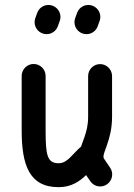

<svg xmlns="http://www.w3.org/2000/svg" viewBox="-20 -757 546 783"><path d="M68.4 -447.3V-225.1C68.4 -84 99.6 6.3 218.8 6.3C271.5 6.3 304.7 -17.6 331.1 -43L347.2 -19.5C356 -5.9 371.1 3.4 388.7 3.4C415.5 3.4 437.5 -18.6 437.5 -45.4C437.5 -55.2 435.1 -63.5 430.2 -71.3C420.4 -86.9 411.6 -98.1 405.8 -107.4C402.8 -112.3 401.9 -114.7 401.9 -115.7C401.4 -127 406.7 -138.2 416.5 -166.5C426.3 -194.3 437 -231.4 437 -281.2V-446.8C437 -473.6 415 -495.6 388.2 -495.6C361.3 -495.6 339.4 -473.6 339.4 -446.8V-281.2C339.4 -246.1 332.5 -221.7 324.7 -198.7C319.8 -184.6 314.5 -171.4 310.5 -159.2C273.4 -127 255.4 -91.3 218.8 -91.3C172.4 -91.3 166 -125 166 -225.1V-447.3C166 -474.1 144 -496.1 117.2 -496.1C90.3 -496.1 68.4 -474.1 68.4 -447.3ZM215.8 -649.9 223.6 -671.4C225.6 -676.8 226.6 -682.1 226.6 -688C226.6 -714.8 204.6 -736.8 177.7 -736.8C156.7 -736.8 138.7 -723.6 131.8 -704.6L124 -683.1C122.1 -677.7 121.1 -672.4 121.1 -666.5C121.1 -639.6 143.1 -617.7 169.9 -617.7C190.9 -617.7 209 -630.9 215.8 -649.9ZM378.4 -649.9 386.2 -671.4C388.2 -676.8 389.2 -682.1 389.2 -688C389.2 -714.8 367.2 -736.8 340.3 -736.8C319.3 -736.8 301.3 -723.6 294.4 -704.6L286.6 -683.1C284.7 -677.7 283.7 -672.4 283.7 -666.5C283.7 -639.6 305.7 -617.7 332.5 -617.7C353.5 -617.7 371.6 -630.9 378.4 -649.9Z"/></svg>

Font: Velvelyne Book
Style: Bold
Weight: 700
Designer: Manon Van der Borght et Mariel Nils
Foundry: Velvetyne
Version: Version 1.070;Glyphs 3.3.1 (3343)